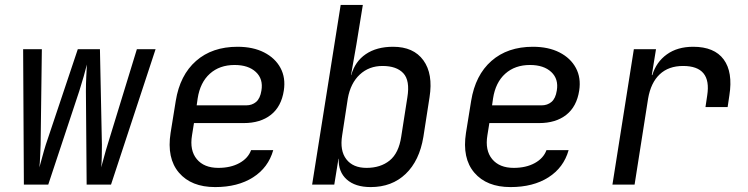

<svg xmlns="http://www.w3.org/2000/svg" viewBox="-20 -750 3040 780"><path d="M77 0 74 -550H150L145 -162Q144 -140 143 -113.5Q142 -87 140 -70Q145 -87 152 -113.5Q159 -140 166 -162L296 -550H386L394 -162Q394 -140 393.5 -113.5Q393 -87 391 -70Q396 -87 403 -113.5Q410 -140 417 -162L536 -550H612L431 0H332L329 -380Q329 -408 330.5 -439.5Q332 -471 333 -488Q329 -471 320 -439.5Q311 -408 302 -380L176 0Z M854 10Q757 10 707 -48.5Q657 -107 673 -210L694 -340Q711 -445 776.5 -502.5Q842 -560 945 -560Q1008 -560 1053 -537Q1098 -514 1119.5 -474Q1141 -434 1133 -382Q1123 -317 1080.5 -283.5Q1038 -250 970 -250H768L760 -200Q750 -139 779.5 -103.5Q809 -68 867 -68Q917 -68 952.5 -87.5Q988 -107 1000 -140H1090Q1070 -69 1008 -29.5Q946 10 854 10ZM779 -322H980Q1004 -322 1020.5 -336Q1037 -350 1042 -382Q1050 -429 1019.5 -457.5Q989 -486 933 -486Q872 -486 832.5 -450.5Q793 -415 783 -350Z M1486 10Q1423 10 1388.5 -21Q1354 -52 1356 -105H1355L1338 0H1248L1364 -730H1454L1428 -570L1406 -445H1407Q1422 -500 1466 -530Q1510 -560 1577 -560Q1660 -560 1700 -505Q1740 -450 1725 -355L1700 -194Q1684 -97 1628 -43.5Q1572 10 1486 10ZM1469 -68Q1526 -68 1563 -98Q1600 -128 1610 -195L1635 -355Q1646 -423 1618.5 -452.5Q1591 -482 1534 -482Q1479 -482 1441.5 -447Q1404 -412 1393 -350L1370 -200Q1360 -138 1387 -103Q1414 -68 1469 -68Z M2054 10Q1957 10 1907 -48.5Q1857 -107 1873 -210L1894 -340Q1911 -445 1976.5 -502.5Q2042 -560 2145 -560Q2208 -560 2253 -537Q2298 -514 2319.5 -474Q2341 -434 2333 -382Q2323 -317 2280.5 -283.5Q2238 -250 2170 -250H1968L1960 -200Q1950 -139 1979.5 -103.5Q2009 -68 2067 -68Q2117 -68 2152.5 -87.5Q2188 -107 2200 -140H2290Q2270 -69 2208 -29.5Q2146 10 2054 10ZM1979 -322H2180Q2204 -322 2220.5 -336Q2237 -350 2242 -382Q2250 -429 2219.5 -457.5Q2189 -486 2133 -486Q2072 -486 2032.5 -450.5Q1993 -415 1983 -350Z M2468 0 2555 -550H2645L2628 -445H2630Q2646 -498 2689 -529Q2732 -560 2796 -560Q2882 -560 2920 -508.5Q2958 -457 2943 -362L2936 -315H2846L2853 -362Q2872 -482 2755 -482Q2696 -482 2660 -448Q2624 -414 2613 -350L2558 0Z"/></svg>

Font: JetBrains Mono NL
Style: Italic
Weight: 400
Italic angle: -9°
Monospace: yes
Designer: Philipp Nurullin, Konstantin Bulenkov
Foundry: JetBrains
Version: Version 2.305; ttfautohint (v1.8.4.7-5d5b)